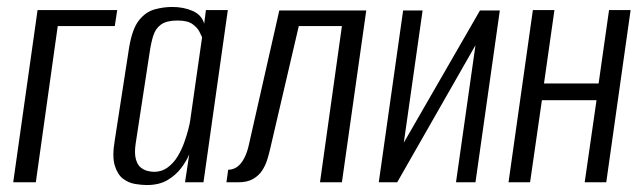

<svg xmlns="http://www.w3.org/2000/svg" viewBox="-20 -524 1840 552"><path d="M18 0 88 -495H317L310 -449H146L83 0Z M402 8Q388 8 369 5Q350 2 334 -10Q318 -22 310 -48Q302 -74 310 -121L351 -386Q360 -441 379.5 -465.5Q399 -490 424.5 -497Q450 -504 475 -504Q508 -504 534 -492.5Q560 -481 567 -456L572 -495H635L565 0H512L524 -80Q516 -61 501 -41Q486 -21 462 -6.5Q438 8 402 8ZM423 -30Q445 -30 462 -42.5Q479 -55 490.5 -74Q502 -93 509.5 -114Q517 -135 521.5 -152.5Q526 -170 527 -179L561 -417Q559 -422 553 -433.5Q547 -445 533 -455Q519 -465 490 -465Q459 -465 443 -453.5Q427 -442 420.5 -421Q414 -400 410 -372L370 -111Q366 -84 370.5 -67Q375 -50 384.5 -42.5Q394 -35 404.5 -32.5Q415 -30 423 -30Z M631 0 636 -36Q650 -36 661.5 -44Q673 -52 682 -69Q691 -86 696 -110L783 -494H1033L963 0H900L963 -449H839L756 -93Q753 -80 748 -64Q743 -48 733.5 -33.5Q724 -19 707.5 -9.5Q691 0 666 0Z M1069 0 1139 -494H1195L1141 -114L1360 -494H1417L1347 0H1291L1347 -394Q1290 -295 1234.5 -197Q1179 -99 1122 0Z M1442 0 1512 -495H1574L1544 -284H1701L1731 -495H1793L1723 0H1661L1695 -236H1538L1504 0Z"/></svg>

Font: Alumni Sans
Style: Italic
Weight: 400
Italic angle: -8°
Version: Version 1.016